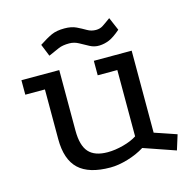

<svg xmlns="http://www.w3.org/2000/svg" viewBox="-93 -683 795 794"><g transform="rotate(-15 304.5 -286.0)"><path d="M433 -29Q401 -9 360.5 3Q320 15 286 15Q194 15 150.5 -26Q107 -67 107 -154V-367H23V-429H185V-170Q185 -106 210.5 -77.5Q236 -49 291 -49Q323 -49 358.5 -58.5Q394 -68 417 -83V-367H333V-429H495V-78L589 -46L569 18ZM161 -497 140 -549Q172 -570 194 -580Q216 -590 250 -590Q280 -590 300.5 -580Q321 -570 338 -560Q355 -550 375 -550Q392 -550 404.5 -558Q417 -566 440 -583L464 -527Q435 -502 415 -493.5Q395 -485 373 -484Q351 -483 331.5 -493.5Q312 -504 293 -514.5Q274 -525 253 -525Q225 -525 207.5 -517.5Q190 -510 161 -497Z"/></g></svg>

Font: Podkova VF Beta
Style: Regular
Weight: 400
Designer: Ilya Yudin
Foundry: Cyreal (www.cyreal.org)
Version: Version 2.100